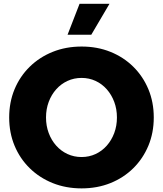

<svg xmlns="http://www.w3.org/2000/svg" viewBox="-20 -997 875 1031"><path d="M418 14.6Q334 14.6 262.9 -13.9Q191.9 -42.5 139.4 -94Q86.9 -145.5 58.1 -214.8Q29.3 -284.2 29.3 -366.2Q29.3 -448.2 58.1 -517.6Q86.9 -586.9 139.4 -638.4Q191.9 -689.9 262.9 -718.5Q334 -747.1 418.5 -747.1Q502.4 -747.1 573.2 -718.5Q644 -689.9 696 -638.4Q748 -586.9 776.9 -517.6Q805.7 -448.2 805.7 -366.2Q805.7 -284.2 776.9 -214.8Q748 -145.5 696 -94Q644 -42.5 573.2 -13.9Q502.4 14.6 418 14.6ZM418 -153.8Q458.5 -153.8 493.2 -169.9Q527.8 -186 553.5 -215.1Q579.1 -244.1 593.5 -282.7Q607.9 -321.3 607.9 -366.2Q607.9 -411.1 593.5 -449.7Q579.1 -488.3 553.5 -517.3Q527.8 -546.4 493.2 -562.5Q458.5 -578.6 418 -578.6Q377.4 -578.6 342.5 -562.5Q307.6 -546.4 281.7 -517.3Q255.9 -488.3 241.5 -449.7Q227.1 -411.1 227.1 -366.2Q227.1 -321.3 241.5 -282.7Q255.9 -244.1 281.7 -215.1Q307.6 -186 342.5 -169.9Q377.4 -153.8 418 -153.8ZM470.2 -810.5H342.8L407.2 -976.6H567.9Z"/></svg>

Font: Kumbh Sans Black
Style: Regular
Weight: 900
Version: Version 1.005